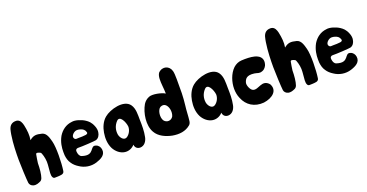

<svg xmlns="http://www.w3.org/2000/svg" viewBox="-34 -1393 3957 2070"><g transform="rotate(-20 1945.0 -358.0)"><path d="M450.2 -42C463.9 -131.8 467.8 -307.6 448.2 -379.9C436.5 -421.9 422.9 -485.4 373 -498C311.5 -513.7 278.3 -513.7 231.4 -474.6C241.2 -531.2 235.4 -584 221.7 -649.4C214.8 -676.8 203.1 -718.8 160.2 -723.6H149.4C130.9 -723.6 114.3 -718.8 99.6 -708C67.4 -683.6 63.5 -636.7 56.6 -600.6C41 -502 39.1 -393.6 39.1 -318.4C39.1 -260.7 46.9 -85 51.8 -50.8C54.7 -32.2 69.3 -11.7 97.7 -4.9C103.5 -3.9 109.4 -2.9 115.2 -2.9C123 -2.9 130.9 -3.9 138.7 -5.9C169.9 -16.6 189.5 -19.5 201.2 -49.8C214.8 -86.9 221.7 -154.3 221.7 -214.8C222.7 -227.5 234.4 -302.7 237.3 -312.5C242.2 -331.1 269.5 -317.4 282.2 -312.5C289.1 -310.5 293.9 -305.7 296.9 -296.9C312.5 -257.8 321.3 -206.1 317.4 -164.1L309.6 -70.3C308.6 -49.8 310.5 -31.2 317.4 -19.5C322.3 -10.7 329.1 -4.9 339.8 -4.9C354.5 -4.9 367.2 -4.9 377.9 -5.9C401.4 -8.8 445.3 -3.9 450.2 -42Z M656.2 -183.6C655.3 -199.2 653.3 -210.9 671.9 -219.7C674.8 -220.7 680.7 -221.7 685.5 -221.7C728.5 -219.7 881.8 -229.5 893.6 -233.4C925.8 -242.2 942.4 -274.4 946.3 -300.8C952.1 -322.3 947.3 -352.5 937.5 -376C917 -429.7 889.6 -450.2 865.2 -466.8C825.2 -494.1 755.9 -516.6 715.8 -507.8C648.4 -501 595.7 -460.9 561.5 -405.3C526.4 -341.8 520.5 -281.2 520.5 -233.4C520.5 -220.7 520.5 -209 521.5 -196.3C525.4 -162.1 533.2 -128.9 553.7 -100.6C570.3 -74.2 595.7 -51.8 623 -35.2C676.8 2 749 15.6 817.4 -5.9C875 -24.4 932.6 -52.7 922.9 -118.2C918.9 -145.5 902.3 -169.9 875 -178.7C805.7 -205.1 834 -79.1 692.4 -125C668 -132.8 659.2 -159.2 656.2 -183.6ZM727.5 -320.3C720.7 -319.3 711.9 -319.3 702.1 -319.3H701.2C682.6 -319.3 673.8 -336.9 673.8 -349.6C673.8 -373 707 -406.2 740.2 -406.2C752 -406.2 763.7 -404.3 776.4 -400.4C802.7 -392.6 823.2 -378.9 831.1 -350.6C832 -347.7 833 -344.7 833 -342.8C833 -333 825.2 -327.1 809.6 -324.2C782.2 -320.3 754.9 -320.3 727.5 -320.3Z M1414.1 -278.3C1413.1 -335.9 1418 -406.2 1382.8 -455.1C1322.3 -541 1150.4 -492.2 1085 -436.5C1039.1 -398.4 1013.7 -338.9 1003.9 -280.3C993.2 -218.8 996.1 -152.3 1024.4 -96.7C1048.8 -50.8 1092.8 -12.7 1144.5 -5.9C1186.5 0 1230.5 -17.6 1256.8 -49.8C1257.8 -39.1 1260.7 -28.3 1267.6 -18.6C1279.3 -2 1297.9 4.9 1316.4 4.9C1366.2 3.9 1394.5 -39.1 1403.3 -83C1417 -146.5 1416 -214.8 1414.1 -278.3ZM1215.8 -147.5C1177.7 -127 1143.6 -172.9 1136.7 -210.9C1128.9 -262.7 1143.6 -311.5 1178.7 -349.6C1224.6 -401.4 1267.6 -302.7 1272.5 -253.9C1274.4 -214.8 1251 -168 1215.8 -147.5Z M1937.5 -392.6C1937.5 -520.5 1941.4 -605.5 1930.7 -647.5C1914.1 -714.8 1837.9 -740.2 1784.2 -685.5C1759.8 -651.4 1763.7 -594.7 1768.6 -537.1C1769.5 -522.5 1771.5 -506.8 1772.5 -491.2C1773.4 -476.6 1774.4 -461.9 1774.4 -448.2C1734.4 -473.6 1633.8 -494.1 1593.8 -477.5C1563.5 -465.8 1541 -446.3 1524.4 -419.9C1474.6 -334 1453.1 -196.3 1502.9 -110.4C1539.1 -44.9 1615.2 -12.7 1685.5 2C1762.7 15.6 1835 7.8 1892.6 -41C1907.2 -52.7 1912.1 -75.2 1913.1 -91.8C1918.9 -129.9 1919.9 -203.1 1927.7 -258.8C1932.6 -302.7 1936.5 -346.7 1937.5 -392.6ZM1670.9 -333C1691.4 -342.8 1710.9 -343.8 1726.6 -333C1761.7 -309.6 1776.4 -239.3 1753.9 -191.4C1729.5 -151.4 1677.7 -151.4 1651.4 -184.6C1622.1 -224.6 1633.8 -311.5 1670.9 -333Z M2422.9 -278.3C2421.9 -335.9 2426.8 -406.2 2391.6 -455.1C2331.1 -541 2159.2 -492.2 2093.8 -436.5C2047.9 -398.4 2022.5 -338.9 2012.7 -280.3C2002 -218.8 2004.9 -152.3 2033.2 -96.7C2057.6 -50.8 2101.6 -12.7 2153.3 -5.9C2195.3 0 2239.3 -17.6 2265.6 -49.8C2266.6 -39.1 2269.5 -28.3 2276.4 -18.6C2288.1 -2 2306.6 4.9 2325.2 4.9C2375 3.9 2403.3 -39.1 2412.1 -83C2425.8 -146.5 2424.8 -214.8 2422.9 -278.3ZM2224.6 -147.5C2186.5 -127 2152.3 -172.9 2145.5 -210.9C2137.7 -262.7 2152.3 -311.5 2187.5 -349.6C2233.4 -401.4 2276.4 -302.7 2281.2 -253.9C2283.2 -214.8 2259.8 -168 2224.6 -147.5Z M2626 -262.7C2636.7 -299.8 2655.3 -337.9 2746.1 -325.2C2782.2 -320.3 2793.9 -304.7 2832 -318.4C2848.6 -323.2 2867.2 -336.9 2881.8 -364.3C2889.6 -382.8 2895.5 -409.2 2888.7 -432.6C2877 -472.7 2837.9 -489.3 2810.5 -496.1C2766.6 -506.8 2715.8 -507.8 2663.1 -504.9C2627 -502.9 2595.7 -488.3 2568.4 -463.9C2511.7 -409.2 2483.4 -320.3 2483.4 -244.1C2483.4 -206.1 2490.2 -167 2505.9 -131.8C2543 -39.1 2626 14.6 2735.4 4.9C2836.9 -8.8 2914.1 -71.3 2866.2 -157.2C2794.9 -239.3 2729.5 -140.6 2670.9 -164.1C2641.6 -175.8 2618.2 -235.4 2626 -262.7Z M3371.1 -42C3384.8 -131.8 3388.7 -307.6 3369.1 -379.9C3357.4 -421.9 3343.8 -485.4 3293.9 -498C3232.4 -513.7 3199.2 -513.7 3152.3 -474.6C3162.1 -531.2 3156.2 -584 3142.6 -649.4C3135.7 -676.8 3124 -718.8 3081.1 -723.6H3070.3C3051.8 -723.6 3035.2 -718.8 3020.5 -708C2988.3 -683.6 2984.4 -636.7 2977.5 -600.6C2961.9 -502 2960 -393.6 2960 -318.4C2960 -260.7 2967.8 -85 2972.7 -50.8C2975.6 -32.2 2990.2 -11.7 3018.6 -4.9C3024.4 -3.9 3030.3 -2.9 3036.1 -2.9C3043.9 -2.9 3051.8 -3.9 3059.6 -5.9C3090.8 -16.6 3110.4 -19.5 3122.1 -49.8C3135.7 -86.9 3142.6 -154.3 3142.6 -214.8C3143.6 -227.5 3155.3 -302.7 3158.2 -312.5C3163.1 -331.1 3190.4 -317.4 3203.1 -312.5C3210 -310.5 3214.8 -305.7 3217.8 -296.9C3233.4 -257.8 3242.2 -206.1 3238.3 -164.1L3230.5 -70.3C3229.5 -49.8 3231.4 -31.2 3238.3 -19.5C3243.2 -10.7 3250 -4.9 3260.7 -4.9C3275.4 -4.9 3288.1 -4.9 3298.8 -5.9C3322.3 -8.8 3366.2 -3.9 3371.1 -42Z M3577.1 -183.6C3576.2 -199.2 3574.2 -210.9 3592.8 -219.7C3595.7 -220.7 3601.6 -221.7 3606.4 -221.7C3649.4 -219.7 3802.7 -229.5 3814.5 -233.4C3846.7 -242.2 3863.3 -274.4 3867.2 -300.8C3873 -322.3 3868.2 -352.5 3858.4 -376C3837.9 -429.7 3810.5 -450.2 3786.1 -466.8C3746.1 -494.1 3676.8 -516.6 3636.7 -507.8C3569.3 -501 3516.6 -460.9 3482.4 -405.3C3447.3 -341.8 3441.4 -281.2 3441.4 -233.4C3441.4 -220.7 3441.4 -209 3442.4 -196.3C3446.3 -162.1 3454.1 -128.9 3474.6 -100.6C3491.2 -74.2 3516.6 -51.8 3543.9 -35.2C3597.7 2 3669.9 15.6 3738.3 -5.9C3795.9 -24.4 3853.5 -52.7 3843.8 -118.2C3839.8 -145.5 3823.2 -169.9 3795.9 -178.7C3726.6 -205.1 3754.9 -79.1 3613.3 -125C3588.9 -132.8 3580.1 -159.2 3577.1 -183.6ZM3648.4 -320.3C3641.6 -319.3 3632.8 -319.3 3623 -319.3H3622.1C3603.5 -319.3 3594.7 -336.9 3594.7 -349.6C3594.7 -373 3627.9 -406.2 3661.1 -406.2C3672.9 -406.2 3684.6 -404.3 3697.3 -400.4C3723.6 -392.6 3744.1 -378.9 3752 -350.6C3752.9 -347.7 3753.9 -344.7 3753.9 -342.8C3753.9 -333 3746.1 -327.1 3730.5 -324.2C3703.1 -320.3 3675.8 -320.3 3648.4 -320.3Z"/></g></svg>

Font: Day Care
Style: Regular
Weight: 400
Designer: Noponies
Version: Version 1.000;PS 001.000;hotconv 1.0.88;makeotf.lib2.5.64775